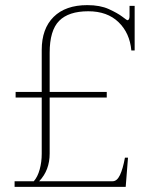

<svg xmlns="http://www.w3.org/2000/svg" viewBox="-20 -730 576 750"><path d="M37 -22H112Q127 -39 135 -68Q143 -97 143 -129V-349H41V-371H143V-535Q143 -618 189.5 -664Q236 -710 321 -710Q371 -710 405 -694.5Q439 -679 457.5 -665Q476 -651 477 -651Q486 -651 486 -667V-707H506V-533H493Q487 -601 443 -643.5Q399 -686 325 -686Q248 -686 211 -648.5Q174 -611 174 -524V-371H397V-349H174V-130Q174 -65 133 -22H420Q437 -22 448.5 -46Q460 -70 468 -114H480L471 0H37Z"/></svg>

Font: Taviraj Thin
Style: Regular
Weight: 100
Designer: Katatrad Team
Foundry: CadsonDemak
Version: Version 1.030